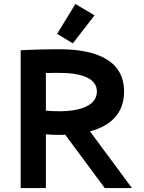

<svg xmlns="http://www.w3.org/2000/svg" viewBox="-20 -955 730 975"><path d="M85 -700V0H213V-273C235 -271 257 -270 280 -270C291 -270 301 -270 311 -271L512 0H650L437 -288C542 -316 610 -379 610 -490C610 -649 469 -705 280 -705C239 -705 164 -704 85 -700ZM213 -393V-584C240 -585 263 -585 280 -585C400 -585 472 -555 472 -490C472 -425 400 -390 280 -390C257 -390 235 -391 213 -393ZM270 -783 350 -735 460 -877 363 -935Z"/></svg>

Font: KT Kiyosuna Sans Bold
Style: Regular
Weight: 700
Designer: [Zen Kaku Gothic] Yoshimichi Ohira
Version: Version 1.010;Glyphs 3.1.2 (3151)